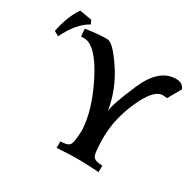

<svg xmlns="http://www.w3.org/2000/svg" viewBox="-165 -951 1150 1131"><g transform="rotate(30 410.0 -385.0)"><path d="M32.2 -573.2 0 -591.8Q22 -701.7 69.8 -770L153.3 -755.4L164.6 -730.5Q87.4 -688.5 32.2 -573.2ZM638.7 0Q549.3 -5.9 496.1 -5.9Q444.8 -5.9 353.5 0V-44.4Q398.4 -44.4 413.3 -59.8Q428.2 -75.2 431.2 -162.1Q426.3 -298.3 338.4 -469.5Q250.5 -640.6 170.9 -640.6H149.9L146 -690.9Q225.1 -704.1 293 -704.1Q331.1 -704.1 408.2 -588.1Q485.4 -472.2 506.3 -338.4Q508.3 -384.8 577.1 -544.4Q646 -704.1 760.7 -704.1Q807.1 -704.1 820.3 -667L770 -579.1Q751 -581.5 739.7 -581.5Q680.2 -581.5 621.8 -452.6Q563.5 -323.7 561.5 -198.7Q561.5 -90.8 573.7 -67.6Q585.9 -44.4 638.7 -44.4Z"/></g></svg>

Font: Kelvinch
Style: Bold
Weight: 700
Designer: Paul James Miller
Foundry: High-Logic / Made with FontCreator
Version: Version 3.501;March 28, 2021;FontCreator 13.0.0.2683 64-bit